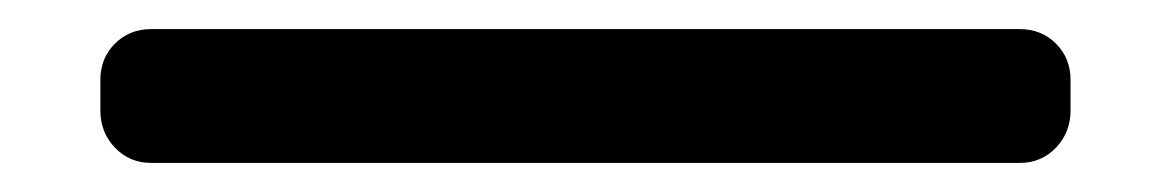

<svg xmlns="http://www.w3.org/2000/svg" viewBox="-20 -429 805 132"><path d="M84 -317H681Q696 -317 706 -327.5Q716 -338 716 -353V-374Q716 -389 706 -399Q696 -409 681 -409H84Q69 -409 59 -399Q49 -389 49 -374V-353Q49 -338 59 -327.5Q69 -317 84 -317Z"/></svg>

Font: WDXL Lubrifont JP N
Style: Regular
Weight: 400
Designer: [WDXL Lubrifont] Copyright 2020-2022 (c) NightFurySL2001, Skr-ZERO; [ZCOOL QingKe HuangYou] Copyright 2018-2022 (c) The 
Version: Version 2.001;hotconv 1.1.1;makeotfexe 2.6.0